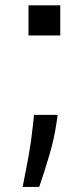

<svg xmlns="http://www.w3.org/2000/svg" viewBox="-20 -541 320 738"><path d="M66.8 177.6Q67.1 175.8 68.5 169.7Q81.3 106.2 90.9 52.7Q100.5 -0.7 106.5 -59.7L110.8 -99.4H201.7L196 -61.1Q188.2 -7.8 168.9 57.9Q149.5 123.6 130.7 177.6ZM211.6 -404.8H89.5V-520.6H211.6Z"/></svg>

Font: Riot Sans
Style: Regular
Weight: 400
Designer: Rasmus Andersson
Foundry: rsms
Version: Version 4.001